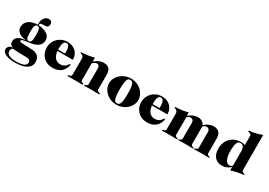

<svg xmlns="http://www.w3.org/2000/svg" viewBox="16 -1749 4193 2998"><g transform="rotate(30 2112.0 -250.0)"><path d="M256.3 -443.8Q244.6 -443.8 234.9 -439Q225.1 -434.1 218 -419.4Q210.9 -404.8 207.3 -377.7Q203.6 -350.6 203.6 -306.2Q203.6 -261.7 207.3 -234.4Q210.9 -207 218 -192.4Q225.1 -177.7 234.9 -172.9Q244.6 -168 256.3 -168Q268.6 -168 278.3 -172.9Q288.1 -177.7 295.2 -192.4Q302.2 -207 305.9 -234.4Q309.6 -261.7 309.6 -306.2Q309.6 -350.6 305.9 -377.7Q302.2 -404.8 295.2 -419.4Q288.1 -434.1 278.3 -439Q268.6 -443.8 256.3 -443.8ZM70.3 117.2Q70.3 139.6 82.8 156.2Q95.2 172.9 117.4 183.8Q139.6 194.8 170.9 200.4Q202.1 206.1 239.7 206.1Q289.1 206.1 324 200.2Q358.9 194.3 381.1 183.6Q403.3 172.9 413.8 158Q424.3 143.1 424.3 125Q424.3 103.5 416 91.8Q407.7 80.1 390.6 74.5Q373.5 68.8 347.9 67.6Q322.3 66.4 287.4 66.2Q252.4 65.9 208.5 64.7Q164.6 63.5 111.3 58.1Q103.5 58.1 96.2 61.5Q88.9 64.9 83 72Q77.1 79.1 73.7 90.3Q70.3 101.6 70.3 117.2ZM208.5 -158.2Q175.3 -161.1 143.8 -170.9Q112.3 -180.7 87.9 -197.5Q63.5 -214.4 48.8 -238.8Q34.2 -263.2 34.2 -295.9Q34.2 -336.9 51 -367.4Q67.9 -397.9 97.4 -418.7Q127 -439.5 166.7 -450.2Q206.5 -460.9 252.4 -461.9V-495.1Q252.4 -528.3 262.5 -552.7Q272.5 -577.1 288.1 -593.5Q303.7 -609.9 322.5 -617.9Q341.3 -626 359.4 -626Q389.6 -626 405 -610.1Q420.4 -594.2 420.4 -566.9Q420.4 -529.8 401.6 -515.9Q382.8 -502 342.3 -502Q317.4 -502 302.5 -500.7Q287.6 -499.5 279.8 -495.4Q272 -491.2 269.5 -483.4Q267.1 -475.6 266.6 -461.9Q315.9 -458 355.2 -446.5Q394.5 -435.1 422.1 -416.3Q449.7 -397.5 464.6 -371.1Q479.5 -344.7 479.5 -310.1Q479.5 -244.1 432.6 -206.3Q385.7 -168.5 295.4 -154.8Q248.5 -147.9 218.8 -143.3Q189 -138.7 171.6 -134Q154.3 -129.4 147.9 -124Q141.6 -118.7 141.6 -109.9Q141.6 -98.1 151.9 -93.5Q162.1 -88.9 176.3 -87.9L352.5 -81.1Q395 -79.6 425.5 -69.6Q456.1 -59.6 475.3 -41Q494.6 -22.5 503.7 4.2Q512.7 30.8 512.7 64.9Q512.7 104 494.6 134.5Q476.6 165 441.4 186.3Q406.2 207.5 354.5 218.8Q302.7 230 235.4 230Q174.8 230 131.1 220.9Q87.4 211.9 59.3 197Q31.2 182.1 17.8 163.3Q4.4 144.5 4.4 125Q4.4 104.5 11.7 89.6Q19 74.7 31 64.7Q43 54.7 58.1 49.3Q73.2 43.9 88.4 43V41Q57.6 31.2 45.7 12Q33.7 -7.3 33.7 -33.2Q33.7 -91.3 79.6 -121.3Q125.5 -151.4 208.5 -155.8Z M845.7 -284.2Q845.7 -320.3 843.3 -348.6Q840.8 -377 833.7 -397Q826.7 -417 814.5 -427.5Q802.2 -438 782.7 -438Q763.2 -438 751 -427.5Q738.8 -417 731.7 -397Q724.6 -377 722.2 -348.6Q719.7 -320.3 719.7 -284.2ZM721.7 -259.8Q725.1 -221.7 736.3 -191.9Q747.6 -162.1 765.4 -141.8Q783.2 -121.6 806.9 -110.8Q830.6 -100.1 858.4 -100.1Q878.9 -100.1 895.5 -103.8Q912.1 -107.4 925.3 -114Q938.5 -120.6 949 -129.6Q959.5 -138.7 968.8 -149.9Q980.5 -165 985.6 -173.1Q990.7 -181.2 996.6 -181.2Q1005.4 -181.2 1005.4 -168.9Q1005.4 -164.1 1002.2 -149.2Q999 -134.3 990.5 -114.7Q981.9 -95.2 966.6 -73.5Q951.2 -51.8 926.8 -33.7Q902.3 -15.6 867.7 -3.9Q833 7.8 785.6 7.8Q732.9 7.8 689.2 -9.5Q645.5 -26.9 614.5 -57.9Q583.5 -88.9 566.7 -131.6Q549.8 -174.3 549.8 -225.1Q549.8 -274.9 568.1 -318.1Q586.4 -361.3 618.9 -393.3Q651.4 -425.3 696 -443.6Q740.7 -461.9 793.5 -461.9Q833.5 -461.9 870.4 -449.5Q907.2 -437 935.8 -411.9Q964.4 -386.7 981.7 -348.9Q999 -311 999.5 -259.8Z M1112.3 -345.2Q1112.3 -362.3 1107.4 -373Q1102.5 -383.8 1095.2 -390.6Q1087.9 -397.5 1079.1 -400.9Q1070.3 -404.3 1063 -407Q1055.7 -409.7 1050.8 -412.4Q1045.9 -415 1045.9 -419.9Q1045.9 -425.8 1058.3 -427Q1070.8 -428.2 1098.9 -430.4Q1127 -432.6 1171.9 -439Q1216.8 -445.3 1281.7 -461.9V-393.1Q1308.1 -413.1 1329.3 -426.5Q1350.6 -439.9 1369.9 -447.8Q1389.2 -455.6 1407.7 -458.7Q1426.3 -461.9 1446.8 -461.9Q1484.4 -461.9 1508.8 -450.9Q1533.2 -439.9 1547.6 -420.2Q1562 -400.4 1567.9 -373Q1573.7 -345.7 1573.7 -313V-59.1Q1573.7 -40.5 1582.8 -33.2Q1591.8 -25.9 1602.8 -22.9Q1613.8 -20 1622.8 -17.8Q1631.8 -15.6 1631.8 -7.8Q1631.8 -3.9 1629.6 -1Q1627.4 2 1620.6 2Q1591.8 2 1559.6 1Q1527.3 0 1489.3 0Q1450.7 0 1418.9 1Q1387.2 2 1364.7 2Q1357.9 2 1355.7 -1Q1353.5 -3.9 1353.5 -7.8Q1353.5 -15.6 1361.3 -17.8Q1369.1 -20 1378.7 -22.9Q1388.2 -25.9 1396 -33.2Q1403.8 -40.5 1403.8 -59.1V-339.8Q1403.8 -356.4 1399.7 -367.9Q1395.5 -379.4 1388.9 -386.5Q1382.3 -393.6 1373.8 -396.7Q1365.2 -399.9 1356.4 -399.9Q1336.9 -399.9 1317.1 -387.9Q1297.4 -376 1281.7 -360.8V-59.1Q1281.7 -40.5 1289.6 -33.2Q1297.4 -25.9 1306.6 -22.9Q1315.9 -20 1323.7 -17.8Q1331.5 -15.6 1331.5 -7.8Q1331.5 -3.9 1329.6 -1Q1327.6 2 1320.8 2Q1297.9 2 1266.6 1Q1235.4 0 1197.3 0Q1158.7 0 1126 1Q1093.3 2 1064.5 2Q1057.6 2 1055.7 -1Q1053.7 -3.9 1053.7 -7.8Q1053.7 -15.6 1062.7 -17.8Q1071.8 -20 1082.8 -22.9Q1093.8 -25.9 1102.8 -33.2Q1111.8 -40.5 1111.8 -59.1Z M1671.9 -227.1Q1671.9 -273.9 1691.9 -316.4Q1711.9 -358.9 1747.3 -391.4Q1782.7 -423.8 1831.1 -442.9Q1879.4 -461.9 1935.5 -461.9Q1991.7 -461.9 2040 -442.9Q2088.4 -423.8 2123.8 -391.4Q2159.2 -358.9 2179.2 -316.4Q2199.2 -273.9 2199.2 -227.1Q2199.2 -180.2 2179.2 -137.7Q2159.2 -95.2 2123.8 -62.7Q2088.4 -30.3 2040 -11.2Q1991.7 7.8 1935.5 7.8Q1879.4 7.8 1831.1 -11.2Q1782.7 -30.3 1747.3 -62.7Q1711.9 -95.2 1691.9 -137.7Q1671.9 -180.2 1671.9 -227.1ZM1863.3 -227.1Q1863.3 -157.7 1868.7 -116Q1874 -74.2 1883.5 -52Q1893.1 -29.8 1906.2 -22.9Q1919.4 -16.1 1935.5 -16.1Q1951.7 -16.1 1964.8 -22.9Q1978 -29.8 1987.5 -52Q1997.1 -74.2 2002.2 -116Q2007.3 -157.7 2007.3 -227.1Q2007.3 -296.4 2002.2 -338.1Q1997.1 -379.9 1987.5 -402.1Q1978 -424.3 1964.8 -431.2Q1951.7 -438 1935.5 -438Q1919.4 -438 1906.2 -431.2Q1893.1 -424.3 1883.5 -402.1Q1874 -379.9 1868.7 -338.1Q1863.3 -296.4 1863.3 -227.1Z M2549.8 -284.2Q2549.8 -320.3 2547.4 -348.6Q2544.9 -377 2537.8 -397Q2530.8 -417 2518.6 -427.5Q2506.3 -438 2486.8 -438Q2467.3 -438 2455.1 -427.5Q2442.9 -417 2435.8 -397Q2428.7 -377 2426.3 -348.6Q2423.8 -320.3 2423.8 -284.2ZM2425.8 -259.8Q2429.2 -221.7 2440.4 -191.9Q2451.7 -162.1 2469.5 -141.8Q2487.3 -121.6 2511 -110.8Q2534.7 -100.1 2562.5 -100.1Q2583 -100.1 2599.6 -103.8Q2616.2 -107.4 2629.4 -114Q2642.6 -120.6 2653.1 -129.6Q2663.6 -138.7 2672.9 -149.9Q2684.6 -165 2689.7 -173.1Q2694.8 -181.2 2700.7 -181.2Q2709.5 -181.2 2709.5 -168.9Q2709.5 -164.1 2706.3 -149.2Q2703.1 -134.3 2694.6 -114.7Q2686 -95.2 2670.7 -73.5Q2655.3 -51.8 2630.9 -33.7Q2606.4 -15.6 2571.8 -3.9Q2537.1 7.8 2489.7 7.8Q2437 7.8 2393.3 -9.5Q2349.6 -26.9 2318.6 -57.9Q2287.6 -88.9 2270.8 -131.6Q2253.9 -174.3 2253.9 -225.1Q2253.9 -274.9 2272.2 -318.1Q2290.5 -361.3 2323 -393.3Q2355.5 -425.3 2400.1 -443.6Q2444.8 -461.9 2497.6 -461.9Q2537.6 -461.9 2574.5 -449.5Q2611.3 -437 2639.9 -411.9Q2668.5 -386.7 2685.8 -348.9Q2703.1 -311 2703.6 -259.8Z M3559.6 -57.1Q3559.6 -38.6 3567.9 -31Q3576.2 -23.4 3586.2 -20.5Q3596.2 -17.6 3604.5 -15.4Q3612.8 -13.2 3612.8 -5.9Q3612.8 -0.5 3608.9 0.7Q3605 2 3595.7 2Q3563.5 2 3531.5 1Q3499.5 0 3467.3 0Q3435.1 0 3404.1 1Q3373 2 3348.6 2Q3339.8 2 3335.7 0.7Q3331.5 -0.5 3331.5 -5.9Q3331.5 -10.7 3335.9 -13.2Q3340.3 -15.6 3346.7 -17.1Q3353 -18.6 3360.6 -20.5Q3368.2 -22.5 3374.5 -26.4Q3380.9 -30.3 3385.3 -37.6Q3389.6 -44.9 3389.6 -57.1V-333Q3389.6 -368.2 3373.3 -384Q3356.9 -399.9 3332.5 -399.9Q3322.3 -399.9 3313.2 -397Q3304.2 -394 3296.4 -389.4Q3288.6 -384.8 3282 -379.2Q3275.4 -373.5 3270.5 -368.2V-57.1Q3270.5 -38.6 3278.3 -31Q3286.1 -23.4 3295.7 -20.5Q3305.2 -17.6 3313 -15.4Q3320.8 -13.2 3320.8 -5.9Q3320.8 -0.5 3316.9 0.7Q3313 2 3303.7 2Q3274.4 2 3244.9 1Q3215.3 0 3186 0Q3156.7 0 3127 1Q3097.2 2 3067.9 2Q3058.6 2 3054.7 0.7Q3050.8 -0.5 3050.8 -5.9Q3050.8 -13.2 3058.6 -15.4Q3066.4 -17.6 3075.7 -20.5Q3085 -23.4 3092.8 -31Q3100.6 -38.6 3100.6 -57.1V-333Q3100.6 -368.2 3084.2 -384Q3067.9 -399.9 3043.5 -399.9Q3022.9 -399.9 3007.3 -389.6Q2991.7 -379.4 2981.9 -368.2V-57.1Q2981.9 -38.6 2990.2 -31Q2998.5 -23.4 3008.3 -20.5Q3018.1 -17.6 3026.4 -15.4Q3034.7 -13.2 3034.7 -5.9Q3034.7 -0.5 3030.8 0.7Q3026.9 2 3017.6 2Q2985.4 2 2953.4 1Q2921.4 0 2889.2 0Q2856.9 0 2825.9 1Q2794.9 2 2770.5 2Q2761.7 2 2757.8 0.7Q2753.9 -0.5 2753.9 -5.9Q2753.9 -13.2 2762.9 -15.4Q2772 -17.6 2782.7 -20.5Q2793.5 -23.4 2802.5 -31Q2811.5 -38.6 2811.5 -57.1L2812 -325.2Q2812 -346.7 2807.1 -360.4Q2802.2 -374 2794.7 -382.1Q2787.1 -390.1 2778.6 -394.3Q2770 -398.4 2762.5 -400.9Q2754.9 -403.3 2750 -405.3Q2745.1 -407.2 2745.1 -411.1Q2745.1 -419.4 2760 -421.1Q2774.9 -422.9 2804.2 -424.8Q2833.5 -426.8 2876.7 -432.4Q2919.9 -438 2976.6 -454.1V-392.1Q2996.1 -409.2 3017.3 -422.4Q3038.6 -435.5 3060.1 -444.3Q3081.5 -453.1 3102.5 -457.5Q3123.5 -461.9 3142.6 -461.9Q3166.5 -461.9 3185.3 -456.3Q3204.1 -450.7 3219 -440.9Q3233.9 -431.2 3244.9 -418.2Q3255.9 -405.3 3264.6 -391.1Q3288.1 -411.1 3309.1 -424.6Q3330.1 -438 3349.6 -446.3Q3369.1 -454.6 3387.7 -458.3Q3406.2 -461.9 3424.8 -461.9Q3462.4 -461.9 3488 -450.9Q3513.7 -439.9 3529.5 -420.2Q3545.4 -400.4 3552.5 -373Q3559.6 -345.7 3559.6 -313Z M3990.7 -611.8Q3990.7 -624.5 3986.1 -632.1Q3981.4 -639.6 3974.6 -644.3Q3967.8 -648.9 3959.7 -651.6Q3951.7 -654.3 3944.8 -656.2Q3938 -658.2 3933.3 -660.6Q3928.7 -663.1 3928.7 -668Q3928.7 -673.8 3933.8 -676Q3939 -678.2 3950.4 -679.7Q3961.9 -681.2 3980.2 -683.1Q3998.5 -685.1 4024.2 -690.2Q4049.8 -695.3 4083.7 -704.6Q4117.7 -713.9 4160.6 -730V-100.1Q4160.6 -83.5 4169.9 -74.7Q4179.2 -65.9 4190.7 -60.8Q4202.1 -55.7 4211.4 -52.5Q4220.7 -49.3 4220.7 -43.9Q4220.7 -39.6 4206.8 -38.1Q4192.9 -36.6 4164.3 -33Q4135.7 -29.3 4092.5 -20.5Q4049.3 -11.7 3990.7 7.8V-54.2Q3959 -25.4 3922.6 -8.8Q3886.2 7.8 3840.8 7.8Q3803.7 7.8 3770.5 -3.7Q3737.3 -15.1 3712.6 -40Q3688 -64.9 3673.6 -104.5Q3659.2 -144 3659.2 -200.2Q3659.2 -259.8 3679.2 -308.1Q3699.2 -356.4 3734.1 -390.6Q3769 -424.8 3815.9 -443.4Q3862.8 -461.9 3917 -461.9Q3958 -461.9 3990.7 -450.2ZM3990.7 -328.1Q3990.7 -360.4 3985.8 -382.6Q3981 -404.8 3971.7 -418.2Q3962.4 -431.6 3949.5 -437.7Q3936.5 -443.8 3920.9 -443.8Q3902.8 -443.8 3888.2 -437Q3873.5 -430.2 3863 -410.2Q3852.5 -390.1 3846.7 -353Q3840.8 -315.9 3840.8 -254.9Q3840.8 -203.1 3848.4 -165.8Q3856 -128.4 3868.9 -103.8Q3881.8 -79.1 3899.4 -67.1Q3917 -55.2 3937 -54.2Q3958 -54.2 3969.2 -60.5Q3980.5 -66.9 3990.7 -76.2Z"/></g></svg>

Font: XB Zar
Style: Bold
Weight: 700
Designer: Behnam
Foundry: Irmug
Version: Version 8.005 2009